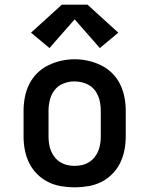

<svg xmlns="http://www.w3.org/2000/svg" viewBox="-20 -795 640 823"><path d="M300 8Q271 8 241.5 3Q212 -2 186 -15Q160 -28 139 -49Q118 -70 105 -96.5Q92 -123 86.5 -152Q81 -181 81 -210V-320Q81 -349 86.5 -378Q92 -407 105 -433.5Q118 -460 139 -481Q160 -502 186.5 -515Q213 -528 242 -534.5Q271 -541 300 -541Q329 -541 358 -534.5Q387 -528 413.5 -515Q440 -502 461 -481Q482 -460 495 -433.5Q508 -407 513.5 -378Q519 -349 519 -320V-210Q519 -181 513.5 -152Q508 -123 495 -96.5Q482 -70 461 -49Q440 -28 414 -15Q388 -2 358.5 3Q329 8 300 8ZM300 -84Q316 -84 331.5 -87.5Q347 -91 361 -99.5Q375 -108 385 -120.5Q395 -133 401 -147.5Q407 -162 409.5 -178Q412 -194 412 -210V-320Q412 -336 409.5 -352Q407 -368 401 -383Q395 -398 384.5 -410.5Q374 -423 360 -431Q346 -439 330 -442.5Q314 -446 298 -446Q275 -446 252 -437Q229 -428 214.5 -409.5Q200 -391 194 -367.5Q188 -344 188 -320V-210Q188 -194 190.5 -178Q193 -162 199 -147.5Q205 -133 215 -120.5Q225 -108 239 -99.5Q253 -91 268.5 -87.5Q284 -84 300 -84ZM192 -589 113 -655 245 -775H355L487 -655L408 -589L300 -712Z"/></svg>

Font: Iosevka Slab Semibold Extended
Style: Regular
Weight: 600
Width: 7
Monospace: yes
Designer: Belleve Invis
Foundry: Belleve Invis
Version: Version 11.1.0; ttfautohint (v1.8.3)